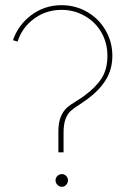

<svg xmlns="http://www.w3.org/2000/svg" viewBox="-20 -753 493 740"><path d="M205 -245Q205 -280 214 -302Q223 -324 236.5 -336.5Q250 -349 275 -364Q295 -376 305 -384Q349 -416 371.5 -451Q394 -486 394 -538Q394 -588 370.5 -628.5Q347 -669 306 -692Q265 -715 217 -715Q158 -715 111.5 -681Q65 -647 48 -593L30 -598Q50 -657 101 -695Q152 -733 217 -733Q271 -733 316 -707Q361 -681 387 -636Q413 -591 413 -538Q413 -486 388 -445.5Q363 -405 317 -371Q312 -367 288 -351Q264 -336 252 -325Q240 -314 232.5 -294Q225 -274 225 -241V-166H205ZM194 -58Q194 -68 201.5 -75Q209 -82 219 -82Q228 -82 235 -75Q242 -68 242 -58Q242 -48 235 -40.5Q228 -33 219 -33Q209 -33 201.5 -40.5Q194 -48 194 -58Z"/></svg>

Font: Josefin Sans Thin
Style: Regular
Weight: 250
Designer: Santiago Orozco
Foundry: Typemade
Version: Version 2.000